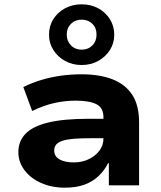

<svg xmlns="http://www.w3.org/2000/svg" viewBox="-20 -858 746 889"><path d="M281 11Q219 11 170 -11Q121 -33 93 -70.5Q65 -108 65 -154Q65 -204 98 -238.5Q131 -273 202.5 -290.5Q274 -308 389 -308H481V-218H399Q354 -218 322.5 -215.5Q291 -213 270.5 -206.5Q250 -200 240.5 -189Q231 -178 231 -161Q231 -134 255.5 -120Q280 -106 322 -106Q359 -106 390 -120.5Q421 -135 440 -160Q459 -185 459 -217V-315Q459 -359 426.5 -375.5Q394 -392 330 -392Q281 -392 231.5 -381Q182 -370 129 -344L88 -455Q129 -475 172 -488Q215 -501 262 -507.5Q309 -514 358 -514Q441 -514 500.5 -491Q560 -468 592 -419.5Q624 -371 624 -291V0H484V-102L481 -103Q463 -68 436 -42.5Q409 -17 371 -3Q333 11 281 11ZM358 -557Q315 -557 281 -576Q247 -595 227 -626.5Q207 -658 207 -697Q207 -738 227 -769.5Q247 -801 281 -819.5Q315 -838 358 -838Q401 -838 435 -819.5Q469 -801 489 -769Q509 -737 509 -697Q509 -658 489 -626.5Q469 -595 435 -576Q401 -557 358 -557ZM358 -628Q388 -628 407.5 -647.5Q427 -667 427 -698Q427 -729 407.5 -748Q388 -767 358 -767Q328 -767 308.5 -747.5Q289 -728 289 -698Q289 -668 308.5 -648Q328 -628 358 -628Z"/></svg>

Font: Nunito Sans 7pt SemiExpanded ExtraBold
Style: Regular
Weight: 800
Width: 6
Designer: Vernon Adams
Foundry: Vernon Adams
Version: Version 3.101;gftools[0.9.27]